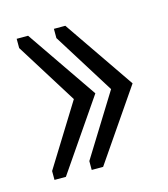

<svg xmlns="http://www.w3.org/2000/svg" viewBox="-62 -595 368 421"><g transform="rotate(-15 122.5 -384.0)"><path d="M96.7 -223.6V-243.7L183.6 -383.8L96.7 -522.9V-543.9H122.6L232.4 -383.8L122.6 -223.6ZM12.2 -223.6V-243.7L99.1 -383.8L12.2 -522.9V-543.9H38.1L147.9 -383.8L38.1 -223.6Z"/></g></svg>

Font: Tulpen One
Style: Regular
Weight: 400
Designer: Naima Ben Ayed
Foundry: Naima Ben Ayed, Anton Koovit
Version: Version 1.002